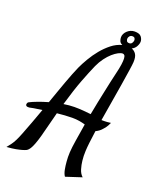

<svg xmlns="http://www.w3.org/2000/svg" viewBox="-300 -951 1043 1292"><g transform="rotate(20 221.5 -305.5)"><path d="M412.1 -532.2Q422.9 -576.2 426.8 -604.5Q430.7 -632.8 429.7 -648.9Q428.7 -665 423.3 -671.4Q418 -677.7 410.2 -677.7Q397.5 -677.7 378.9 -668Q360.4 -658.2 339.8 -640.1Q319.3 -622.1 299.3 -595.2Q279.3 -568.4 263.7 -534.2Q241.2 -483.4 212.9 -409.7Q184.6 -335.9 151.4 -221.7Q170.9 -224.6 189.9 -226.6Q209 -228.5 227.5 -228.5Q260.7 -228.5 291 -226.1Q321.3 -223.6 346.7 -220.7Q355.5 -267.6 364.7 -313Q374 -358.4 382.8 -399.4Q391.6 -440.4 398.9 -474.6Q406.2 -508.8 412.1 -532.2ZM435.5 -844.7Q470.7 -844.7 483.4 -828.1Q496.1 -811.5 496.1 -793.9Q496.1 -778.3 485.8 -759.3Q475.6 -740.2 455.1 -730.5Q476.6 -722.7 488.3 -703.6Q500 -684.6 498 -647.5Q497.1 -630.9 490.2 -585.4Q483.4 -540 473.6 -478.5Q463.9 -417 451.7 -346.2Q439.5 -275.4 428.7 -208H449.2Q459 -208 470.7 -209Q482.4 -210 495.1 -211.9Q490.2 -200.2 484.4 -189.9Q478.5 -179.7 472.7 -171.9Q465.8 -163.1 459 -156.2Q450.2 -145.5 438.5 -137.2Q426.8 -128.9 416 -124Q409.2 -76.2 404.8 -38.6Q400.4 -1 399.4 23.4Q397.5 60.5 401.4 92.8Q404.3 121.1 413.1 150.4Q421.9 179.7 441.4 197.3L328.1 234.4Q316.4 217.8 311 189.9Q305.7 162.1 303.7 134.8Q300.8 102.5 302.7 68.4Q304.7 34.2 313.5 -21Q322.3 -76.2 333 -141.6Q313.5 -147.5 290.5 -151.4Q267.6 -155.3 239.3 -155.3Q213.9 -155.3 186 -153.3Q158.2 -151.4 130.9 -148.4Q119.1 -105.5 107.4 -57.6Q94.7 -5.9 84.5 30.8Q74.2 67.4 64.9 91.8Q55.7 116.2 46.4 130.9Q37.1 145.5 26.4 152.3Q14.6 158.2 -2.9 163.1Q-19.5 168 -44.9 172.9Q-70.3 177.7 -110.4 180.7Q-95.7 163.1 -85 148.4Q-74.2 133.8 -63.5 112.3Q-52.7 90.8 -39.6 57.1Q-26.4 23.4 -5.9 -31.2Q2.9 -53.7 12.2 -80.6Q21.5 -107.4 32.2 -135.7Q-2.9 -130.9 -27.3 -127Q-51.8 -123 -56.6 -121.1Q-64.5 -120.1 -69.3 -121.1Q-82 -123 -83 -133.8Q-82 -147.5 -73.7 -152.3Q-65.4 -157.2 -48.8 -164.1Q-41 -168 -13.2 -178.2Q14.6 -188.5 54.7 -200.2Q69.3 -241.2 83.5 -281.7Q97.7 -322.3 111.3 -359.4Q125 -396.5 137.7 -429.2Q150.4 -461.9 161.1 -485.4Q175.8 -517.6 198.7 -556.6Q221.7 -595.7 250.5 -630.9Q279.3 -666 314 -693.4Q348.6 -720.7 387.7 -730.5Q371.1 -738.3 366.2 -751.5Q361.3 -764.6 361.3 -777.3Q361.3 -790 367.2 -801.8Q373 -813.5 383.3 -823.2Q393.6 -833 407.2 -838.9Q420.9 -844.7 435.5 -844.7ZM426.8 -757.8Q440.4 -757.8 446.8 -769Q453.1 -780.3 453.1 -788.1Q453.1 -795.9 448.7 -802.7Q444.3 -809.6 430.7 -809.6Q419.9 -809.6 412.1 -800.8Q404.3 -792 404.3 -781.2Q404.3 -773.4 408.7 -765.6Q413.1 -757.8 426.8 -757.8Z"/></g></svg>

Font: Satisfy
Style: Regular
Weight: 400
Designer: Font Diner, Inc
Foundry: Font Diner, Inc
Version: Version 1.000